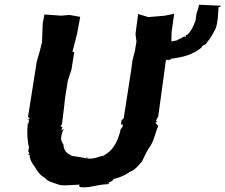

<svg xmlns="http://www.w3.org/2000/svg" viewBox="-20 -776 950 809"><path d="M349 -108C345 -110 353 -111 343 -114L346 -108C327 -113 302 -116 284 -119C262 -130 249 -138 247 -168C236 -183 232 -196 249 -234C237 -223 240 -228 239 -226C243 -242 238 -235 244 -241L234 -244L241 -252L250 -324L254 -362L266 -437L281 -482L293 -558L285 -556L305 -635L318 -705C303 -708 288 -710 273 -713L238 -710L167 -715L160 -677L157 -599L148 -562L135 -517L98 -283L107 -277L95 -274L102 -272L100 -254L97 -257C93 -217 95 -182 103 -151C97 -152 103 -149 99 -138C96 -142 98 -143 104 -129C103 -129 93 -126 105 -123C104 -106 118 -82 126 -74C141 -49 147 -40 172 -24C181 -11 202 -7 234 4C258 7 277 3 318 2C317 3 309 4 317 12C330 15 349 12 354 12C383 8 410 -1 434 1C427 0 435 -2 446 -4C436 -1 437 -10 441 -8C448 -12 451 -13 446 -9C452 -15 461 -19 457 -21C480 -28 499 -32 527 -52C549 -60 561 -76 579 -97C589 -117 598 -140 615 -163C632 -192 634 -218 647 -245L635 -259L645 -266L637 -265L643 -281L646 -280L679 -522C689 -526 694 -526 688 -521C701 -527 704 -526 697 -528C753 -535 792 -545 831 -577C832 -577 826 -580 831 -579C833 -587 851 -588 850 -595C872 -620 881 -642 889 -657C899 -687 898 -709 901 -746C913 -749 909 -745 909 -752L819 -756C816 -743 813 -731 808 -719C804 -698 807 -691 799 -678C792 -657 780 -638 768 -629C764 -626 760 -631 764 -621C751 -624 751 -617 730 -609C725 -603 707 -604 702 -601L703 -641L714 -718L675 -710L605 -704L562 -717L551 -633L555 -601L548 -559L538 -521L533 -482L501 -276L502 -278L492 -269L490 -251H499L495 -239C490 -242 495 -237 494 -239C487 -229 488 -233 486 -220C472 -171 454 -140 414 -119C402 -120 384 -105 349 -108Z"/></svg>

Font: Asimov Print
Style: DIt
Weight: 250
Width: 0
Designer: Google
Version: Version 2.000980: 2014